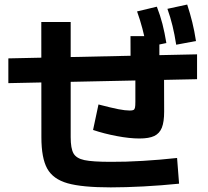

<svg xmlns="http://www.w3.org/2000/svg" viewBox="-20 -802 904 835"><path d="M160 -205.4 159.6 -706.4H287.4V-205.4Q287.4 -156.5 299.7 -134.8Q312 -113.2 347.1 -105.7Q382.2 -98.2 461.8 -98.2Q524.9 -97.8 600.1 -102.3Q675.3 -106.7 750.1 -115L758.8 -3.2Q681.9 4.6 603.8 8.8Q525.7 12.9 461.8 12.9Q336.9 12.9 273.8 -5Q210.7 -23 185.4 -68.7Q160 -114.4 160 -205.4ZM16.3 -548.1 837 -565.7V-457.6L16.3 -440.4ZM384.7 -236.8 408.3 -347.7Q463.9 -333.2 494.3 -327.2Q524.6 -321.3 544.5 -321.3Q556 -321.3 560.7 -323.9Q565.5 -326.5 567.1 -334.2Q568.7 -342 568.7 -359.1V-527H547.9L547.5 -644.9H673.1V-527.1H693.3L693.9 -316.7Q693.9 -271.9 683.9 -246.7Q673.8 -221.6 650.9 -210.6Q628 -199.7 586.5 -199.7Q543.3 -199.7 488.1 -210.2Q432.8 -220.6 384.7 -236.8ZM576.1 -752.3 662.1 -772.9Q676.8 -735.4 686.5 -697.7Q696.1 -660 703.5 -614.8L617.4 -597Q601.7 -681.2 576.1 -752.3ZM708.1 -763.6 794.1 -782.2Q806.9 -743.3 816.2 -705.4Q825.6 -667.5 832.3 -623.6L746.3 -607.5Q739.3 -652.3 730.3 -689.4Q721.3 -726.5 708.1 -763.6Z"/></svg>

Font: Pretendard GOV Variable
Style: Regular
Weight: 400
Designer: Base glyphs from Inter by Rasmus Andersson; Hangul glyphs from Noto Sans CJK(Source Han Sans) by Jang Soo-young and Kang
Foundry: Kil Hyung-jin
Version: Version 1.307;Glyphs 3.2 (3192)